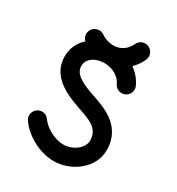

<svg xmlns="http://www.w3.org/2000/svg" viewBox="-179 -852 900 977"><g transform="rotate(30 271.5 -363.5)"><path d="M66.9 -101.1C103 -46.9 188.5 12.2 283.7 12.2C380.4 12.2 489.7 -60.5 489.7 -170.9C489.7 -318.8 355.5 -356 284.2 -380.4C213.4 -405.8 163.1 -430.2 163.1 -478C163.1 -522.9 209.5 -549.3 257.8 -549.3C311 -549.3 351.1 -520.5 365.2 -488.8C373 -471.7 389.6 -460 409.7 -460C436.5 -460 458.5 -481.9 458.5 -508.8C458.5 -516.1 457 -522.5 454.1 -528.8C440.9 -558.1 418.5 -585.9 388.7 -606.9C407.2 -624.5 421.9 -645.5 433.1 -669.9C436 -676.3 437.5 -683.1 437.5 -690.4C437.5 -717.3 415.5 -739.3 388.7 -739.3C369.1 -739.3 352.1 -728 344.2 -710.9C331.5 -683.6 311.5 -664.1 283.7 -654.3C250 -642.6 207 -652.8 180.2 -671.9C171.9 -677.7 162.6 -680.7 151.9 -680.7C125 -680.7 103 -658.7 103 -631.8C103 -617.7 109.4 -604.5 118.7 -595.7C86.4 -567.4 65.4 -528.3 65.4 -478C65.4 -362.8 172.4 -316.9 252 -288.6C325.7 -263.2 392.1 -246.1 392.1 -170.9C392.1 -124 336.4 -85.4 283.7 -85.4C226.6 -85.4 168.5 -124 147.9 -154.8C139.2 -168 124.5 -176.8 107.4 -176.8C80.6 -176.8 58.6 -154.8 58.6 -127.9C58.6 -117.7 62 -108.4 66.9 -101.1Z"/></g></svg>

Font: Velvelyne Book
Style: Bold
Weight: 700
Designer: Manon Van der Borght et Mariel Nils
Foundry: Velvetyne
Version: Version 1.070;Glyphs 3.3.1 (3343)